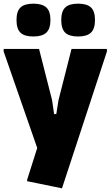

<svg xmlns="http://www.w3.org/2000/svg" viewBox="-23 -807 603 1047"><path d="M125 181V173L180 0L-3 -526V-540H190L261 -261L272 -185H284L296 -261L367 -540H560V-526L315 220ZM159 -608Q110 -608 88.5 -629Q67 -650 67 -698Q67 -745 88.5 -766Q110 -787 159 -787Q207 -787 229.5 -766.5Q252 -746 252 -698Q252 -650 229.5 -629Q207 -608 159 -608ZM403 -608Q354 -608 332.5 -629Q311 -650 311 -698Q311 -745 332.5 -766Q354 -787 403 -787Q451 -787 473 -766.5Q495 -746 495 -698Q495 -650 473 -629Q451 -608 403 -608Z"/></svg>

Font: Encode Sans Compressed
Style: Black
Weight: 900
Designer: Pablo Impallari, Andres Torresi
Foundry: Pablo Impallari, Andres Torresi
Version: Version 1.000; ttfautohint (v1.00) -l 8 -r 50 -G 200 -x 14 -